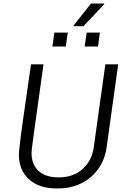

<svg xmlns="http://www.w3.org/2000/svg" viewBox="-20 -1047 719 1077"><path d="M297 10Q199 10 142.5 -41.5Q86 -93 86 -179Q86 -190 89 -218.5Q92 -247 97 -287Q102 -327 109 -373.5Q116 -420 122.5 -467.5Q129 -515 135.5 -558Q142 -601 146.5 -634.5Q151 -668 154 -686H224Q208 -571 196.5 -489Q185 -407 177.5 -353Q170 -299 165.5 -266Q161 -233 159 -215.5Q157 -198 157 -189Q157 -125 196 -88.5Q235 -52 309 -52Q392 -52 444 -99.5Q496 -147 506 -222L571 -686H643L578 -220Q568 -150 530.5 -98.5Q493 -47 435.5 -18.5Q378 10 305 10ZM390 -900 490 -1027H565V-1024L448 -900ZM274 -786 285 -864H360L349 -786ZM455 -786 466 -864H540L530 -786Z"/></svg>

Font: Chivo Medium ExtraLight
Style: Italic
Weight: 250
Italic angle: -8.05°
Version: Version 2.002